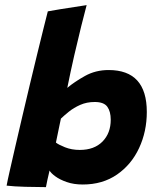

<svg xmlns="http://www.w3.org/2000/svg" viewBox="-20 -740 640 769"><path d="M6.5 3.5Q9.5 -14 18.8 -54.8Q28 -95.5 41 -151.8Q54 -208 69 -272.2Q84 -336.5 99.5 -401.2Q115 -466 129.2 -524.2Q143.5 -582.5 154.5 -627Q165.5 -671.5 171.5 -694.5Q178.5 -696 222 -703.2Q265.5 -710.5 327 -719.5Q318.5 -687.5 305.2 -634.5Q292 -581.5 277.2 -517.2Q262.5 -453 249.5 -388Q277 -411.5 319.8 -435.5Q362.5 -459.5 415 -459.5Q568 -459.5 568 -291.5Q568 -213.5 537.2 -147.2Q506.5 -81 448.8 -41Q391 -1 311.5 -1Q275.5 -1 247.5 -10.8Q219.5 -20.5 201.5 -33.8Q183.5 -47 178.5 -57Q175 -42.5 170 -20.2Q165 2 164 9.5Q127 9.5 81.5 8.2Q36 7 6.5 3.5ZM204 -169Q213.5 -161 240.2 -150.2Q267 -139.5 299.5 -139.5Q357.5 -139.5 390.5 -173Q423.5 -206.5 423.5 -260.5Q423.5 -293.5 409.8 -312.5Q396 -331.5 359.5 -331.5Q327.5 -331.5 301.5 -320Q275.5 -308.5 256 -292.8Q236.5 -277 224 -265Q222.5 -258 218.2 -237.8Q214 -217.5 209.8 -197Q205.5 -176.5 204 -169Z"/></svg>

Font: Grandstander
Style: Bold Italic
Weight: 700
Italic angle: -15°
Designer: Tyler Finck
Foundry: Etcetera Type Co
Version: Version 1.200; ttfautohint (v1.8.3)